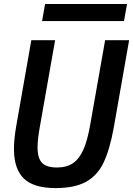

<svg xmlns="http://www.w3.org/2000/svg" viewBox="-20 -926 663 956"><path d="M49.5 -184.5Q49.5 -233.5 61 -299.5L136 -726H254.5L178.5 -295.5Q167 -232 167 -192.5Q167 -138 189.5 -115Q212 -92 264 -92Q311.5 -92 343 -113.2Q374.5 -134.5 395 -180.5Q415.5 -226.5 429 -304L503.5 -726H623L546.5 -291Q526.5 -180.5 495.5 -116Q464.5 -51.5 407.8 -20.5Q351 10.5 256.5 10.5Q148 10.5 98.8 -37Q49.5 -84.5 49.5 -184.5ZM204.5 -906H612.5L597.5 -821H189.5Z"/></svg>

Font: JuliaMono SemiBold
Style: Italic
Weight: 600
Italic angle: -9°
Monospace: yes
Designer: cormullion
Foundry: corm
Version: Version 0.056; ttfautohint (v1.8.4)